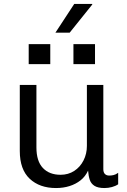

<svg xmlns="http://www.w3.org/2000/svg" viewBox="-20 -940 640 970"><path d="M263 10Q180 10 130 -37Q80 -84 80 -177V-511H164V-195Q164 -126 196.5 -91.5Q229 -57 286 -57Q325 -57 355 -76.5Q385 -96 402 -129.5Q419 -163 419 -203V-511H502V-85Q502 -69 510 -61Q518 -53 532 -53Q542 -53 553.5 -55.5Q565 -58 577 -67V-9Q564 0 545.5 5Q527 10 508 10Q475 10 457.5 -1Q440 -12 433.5 -31.5Q427 -51 425 -78Q411 -48 387 -29Q363 -10 331.5 0Q300 10 263 10ZM260 -775 355 -920H446V-917L332 -775ZM125 -616V-717H234V-616ZM351 -616V-717H460V-616Z"/></svg>

Font: Chivo Mono Light
Style: Regular
Weight: 300
Monospace: yes
Designer: Hector Gatti
Foundry: Omnibus-Type
Version: Version 1.008